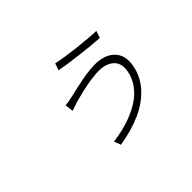

<svg xmlns="http://www.w3.org/2000/svg" viewBox="-116 -870 1187 1187"><g transform="rotate(-45 478.0 -276.5)"><path d="M724.4 -250Q728.7 -275.6 724.3 -296.7Q719.8 -317.8 708.5 -332.2Q697.1 -346.6 680.2 -356.4Q663.4 -366.1 643.5 -370.6Q623.6 -375 601.2 -375Q581 -375 557.5 -372.7Q534.1 -370.4 517.4 -367.9Q500.7 -365.4 474.4 -359.7Q448.2 -354 438.2 -351.7Q428.3 -349.4 401.3 -342.3Q374.3 -335.2 372.5 -334.9Q358.3 -331 337.2 -323.2Q316.1 -315.3 311.1 -313.9L304 -369Q328.8 -370.4 369 -380Q369.7 -380 429.5 -393.6Q489.3 -407.3 531.4 -413.7Q573.5 -420.1 610.4 -420.1Q695.3 -420.1 740.4 -375Q785.5 -329.9 772.4 -250Q759.2 -171.2 705.4 -109.9Q651.6 -48.7 567.8 -10.5Q484 27.7 373.6 45.1L356.9 1.1Q429.3 -8.2 490.9 -28.2Q552.6 -48.3 602.1 -79Q651.6 -109.7 683.6 -153.4Q715.6 -197.1 724.4 -250ZM442.1 -598Q500.4 -584.9 600.3 -573.3Q700.3 -561.8 763.8 -560L748.2 -513.8Q691.1 -517 587.4 -529.3Q483.7 -541.5 426.5 -552.9Z"/></g></svg>

Font: Karasuma Gothic
Style: Light Italic
Weight: 300
Italic angle: 9.39998°
Designer: Rasmus Andersson / Ryoko Nishizuka
Foundry: rsms
Version: Version 1.00